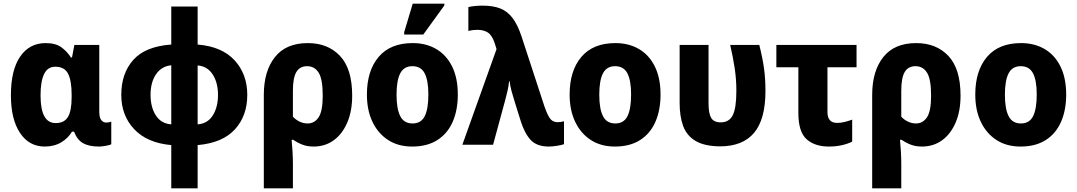

<svg xmlns="http://www.w3.org/2000/svg" viewBox="-20 -796 5925 1056"><path d="M226 10Q140 10 90 -65Q40 -140 40 -272Q40 -411 91 -485Q142 -559 231 -559Q286 -559 317.5 -536Q349 -513 370 -480H376L389 -549H526V-182Q526 -149 537 -135.5Q548 -122 564 -122Q580 -122 592 -127V-3Q585 2 562 6Q539 10 525 10Q470 10 437.5 -8Q405 -26 387 -72H376Q355 -36 316.5 -13Q278 10 226 10ZM286 -119Q333 -119 353.5 -152.5Q374 -186 374 -262V-275Q374 -352 354.5 -390.5Q335 -429 284 -429Q242 -429 222.5 -388.5Q203 -348 203 -271Q203 -119 286 -119Z M922 240V2Q789 -10 718 -85.5Q647 -161 647 -274Q647 -393 713.5 -467Q780 -541 922 -551V-760H1067V-551Q1201 -540 1270.5 -464Q1340 -388 1340 -274Q1340 -159 1272 -84.5Q1204 -10 1067 2V240ZM922 -112V-437Q869 -432 838.5 -388Q808 -344 808 -274Q808 -207 837 -161.5Q866 -116 922 -112ZM1067 -112Q1122 -116 1150.5 -161.5Q1179 -207 1179 -274Q1179 -342 1149.5 -387Q1120 -432 1067 -436Z M1431 240V-274Q1431 -405 1492 -482Q1553 -559 1673 -559Q1784 -559 1850.5 -488Q1917 -417 1917 -270Q1917 -185 1890 -122Q1863 -59 1815.5 -24.5Q1768 10 1705 10Q1670 10 1643 -0.5Q1616 -11 1593 -27H1584Q1587 2 1589 38.5Q1591 75 1591 105V240ZM1672 -117Q1710 -117 1732.5 -151Q1755 -185 1755 -269Q1755 -361 1732.5 -396.5Q1710 -432 1669 -432Q1629 -432 1610 -400Q1591 -368 1591 -297V-154Q1607 -137 1628 -127Q1649 -117 1672 -117Z M2498 -276Q2498 -191 2470 -126.5Q2442 -62 2386 -26Q2330 10 2247 10Q2170 10 2114.5 -26Q2059 -62 2028.5 -126Q1998 -190 1998 -276Q1998 -407 2062.5 -483Q2127 -559 2250 -559Q2323 -559 2379 -526.5Q2435 -494 2466.5 -430.5Q2498 -367 2498 -276ZM2161 -275Q2161 -197 2181.5 -157Q2202 -117 2249 -117Q2296 -117 2316 -157Q2336 -197 2336 -276Q2336 -354 2315.5 -393Q2295 -432 2248 -432Q2202 -432 2181.5 -393Q2161 -354 2161 -275ZM2203 -606V-619L2250 -776H2424V-766L2308 -606Z M2999 10Q2932 10 2898.5 -26.5Q2865 -63 2844 -130L2810 -239Q2801 -267 2793.5 -295Q2786 -323 2783 -349H2780Q2777 -320 2771 -294.5Q2765 -269 2758 -243L2692 0H2523L2711 -526L2700 -561Q2685 -604 2662 -618Q2639 -632 2606 -632Q2580 -632 2556 -626V-757Q2589 -765 2635 -765Q2692 -765 2731.5 -749.5Q2771 -734 2799 -697Q2827 -660 2848 -597L2975 -209Q2994 -155 3009 -139.5Q3024 -124 3047 -124Q3064 -124 3082 -129V-3Q3069 2 3043 6Q3017 10 2999 10Z M3613 -276Q3613 -191 3585 -126.5Q3557 -62 3501 -26Q3445 10 3362 10Q3285 10 3229.5 -26Q3174 -62 3143.5 -126Q3113 -190 3113 -276Q3113 -407 3177.5 -483Q3242 -559 3365 -559Q3438 -559 3494 -526.5Q3550 -494 3581.5 -430.5Q3613 -367 3613 -276ZM3276 -275Q3276 -197 3296.5 -157Q3317 -117 3364 -117Q3411 -117 3431 -157Q3451 -197 3451 -276Q3451 -354 3430.5 -393Q3410 -432 3363 -432Q3317 -432 3296.5 -393Q3276 -354 3276 -275Z M3940 9Q3853 8 3804.5 -21.5Q3756 -51 3737 -104Q3718 -157 3718 -229V-549H3877V-227Q3877 -172 3891.5 -147.5Q3906 -123 3944 -123Q3990 -123 4010 -162Q4030 -201 4030 -297Q4030 -359 4021 -419.5Q4012 -480 3996 -549H4156Q4174 -478 4182 -420.5Q4190 -363 4190 -295Q4190 -140 4127.5 -65.5Q4065 9 3940 9Z M4539 10Q4461 10 4416 -30.5Q4371 -71 4371 -175V-426H4250V-549H4691V-426H4531V-180Q4531 -120 4584 -120Q4604 -120 4624.5 -125Q4645 -130 4667 -138V-17Q4643 -5 4610.5 2.5Q4578 10 4539 10Z M4777 240V-274Q4777 -405 4838 -482Q4899 -559 5019 -559Q5130 -559 5196.5 -488Q5263 -417 5263 -270Q5263 -185 5236 -122Q5209 -59 5161.5 -24.5Q5114 10 5051 10Q5016 10 4989 -0.5Q4962 -11 4939 -27H4930Q4933 2 4935 38.5Q4937 75 4937 105V240ZM5018 -117Q5056 -117 5078.5 -151Q5101 -185 5101 -269Q5101 -361 5078.5 -396.5Q5056 -432 5015 -432Q4975 -432 4956 -400Q4937 -368 4937 -297V-154Q4953 -137 4974 -127Q4995 -117 5018 -117Z M5844 -276Q5844 -191 5816 -126.5Q5788 -62 5732 -26Q5676 10 5593 10Q5516 10 5460.5 -26Q5405 -62 5374.5 -126Q5344 -190 5344 -276Q5344 -407 5408.5 -483Q5473 -559 5596 -559Q5669 -559 5725 -526.5Q5781 -494 5812.5 -430.5Q5844 -367 5844 -276ZM5507 -275Q5507 -197 5527.5 -157Q5548 -117 5595 -117Q5642 -117 5662 -157Q5682 -197 5682 -276Q5682 -354 5661.5 -393Q5641 -432 5594 -432Q5548 -432 5527.5 -393Q5507 -354 5507 -275Z"/></svg>

Font: Noto Sans SemiCondensed ExtraBold
Style: Regular
Weight: 800
Width: 4
Designer: Monotype Design Team
Foundry: Monotype Imaging Inc.
Version: Version 2.013; ttfautohint (v1.8.4.7-5d5b)